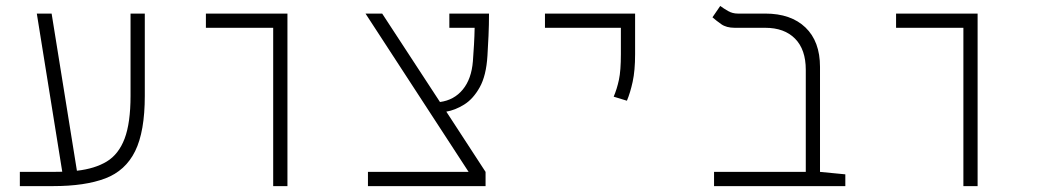

<svg xmlns="http://www.w3.org/2000/svg" viewBox="-20 -632 3556 652"><path d="M47.4 0V-48.3H157.2Q175.8 -48.3 191.4 -48.8L105 -585.9H155.3L241.2 -52.2Q302.2 -59.1 342.5 -83.5Q382.8 -107.9 403.1 -161.1Q423.3 -214.4 423.3 -307.1V-585.9H471.7V-306.2Q471.7 -185.5 439 -118.9Q406.2 -52.2 337.4 -26.1Q268.6 0 160.2 0Z M907.7 0V-537.6H679.2V-585.9H956.1V0Z M1229.5 0V-48.3H1571.3L1221.2 -585.9H1277.8L1474.1 -285.6Q1522 -292 1551.5 -327.9Q1581.1 -363.8 1585.9 -424.3Q1587.9 -451.2 1589.6 -480.2Q1591.3 -509.3 1591.8 -537.6H1505.9V-585.9H1640.6Q1640.6 -547.4 1638.9 -510.5Q1637.2 -473.6 1635.3 -442.9Q1631.3 -375.5 1609.1 -335.7Q1586.9 -295.9 1556.2 -276.9Q1525.4 -257.8 1495.6 -252.9L1628.9 -48.3V0Z M2108.9 -290 2064 -303.7Q2075.2 -330.1 2081.8 -361.1Q2088.4 -392.1 2088.4 -448.2V-537.6H1830.6V-585.9H2136.7V-448.2Q2136.7 -392.1 2128.4 -354.2Q2120.1 -316.4 2108.9 -290Z M2850.6 -40V0H2404.8V-48.3H2716.3V-395Q2716.3 -463.9 2679.9 -500.7Q2643.6 -537.6 2578.6 -537.6H2475.1Q2446.8 -537.6 2429.4 -549.8Q2412.1 -562 2399.4 -573.2L2425.8 -611.8Q2437 -603.5 2452.1 -594.7Q2467.3 -585.9 2485.4 -585.9H2578.6Q2666 -585.9 2715.3 -538.6Q2764.6 -491.2 2764.6 -404.8V-48.3Z M3251.5 0V-537.6H3022.9V-585.9H3299.8V0Z"/></svg>

Font: Cascadia Mono ExtraLight
Style: Regular
Weight: 200
Monospace: yes
Designer: Aaron Bell
Foundry: Saja Typeworks
Version: Version 2404.023; ttfautohint (v1.8.4)